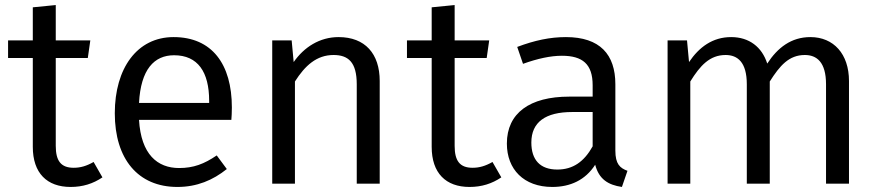

<svg xmlns="http://www.w3.org/2000/svg" viewBox="-20 -728 3481 761"><path d="M351 -86C323 -70 299 -63 272 -63C221 -63 201 -91 201 -150V-498H328L338 -568H201V-708L110 -699V-568H12V-498H110V-146C110 -42 166 13 260 13C308 13 349 0 386 -25Z M899 -302C899 -474 820 -581 668 -581C523 -581 435 -457 435 -279C435 -98 527 13 683 13C761 13 824 -14 879 -58L839 -112C789 -78 747 -62 690 -62C604 -62 539 -116 531 -253H897C898 -265 899 -283 899 -302ZM809 -320H531C538 -453 591 -509 670 -509C764 -509 809 -443 809 -328Z M1322 -581C1247 -581 1185 -541 1144 -482L1136 -568H1059V0H1149V-405C1189 -468 1235 -510 1302 -510C1360 -510 1394 -482 1394 -394V0H1485V-407C1485 -515 1427 -581 1322 -581Z M1932 -86C1904 -70 1880 -63 1853 -63C1802 -63 1782 -91 1782 -150V-498H1909L1919 -568H1782V-708L1691 -699V-568H1593V-498H1691V-146C1691 -42 1747 13 1841 13C1889 13 1930 0 1967 -25Z M2419 -131V-394C2419 -512 2358 -581 2223 -581C2160 -581 2099 -568 2030 -542L2053 -475C2111 -496 2163 -507 2207 -507C2289 -507 2329 -474 2329 -390V-345H2236C2080 -345 1989 -280 1989 -159C1989 -57 2056 13 2169 13C2240 13 2300 -14 2339 -75C2354 -18 2390 5 2445 13L2467 -51C2437 -62 2419 -78 2419 -131ZM2189 -56C2121 -56 2086 -94 2086 -163C2086 -244 2142 -284 2248 -284H2329V-148C2295 -87 2251 -56 2189 -56Z M3192 -581C3116 -581 3062 -539 3021 -476C3000 -542 2949 -581 2878 -581C2804 -581 2751 -541 2711 -482L2703 -568H2626V0H2716V-405C2755 -468 2793 -510 2856 -510C2903 -510 2940 -482 2940 -394V0H3031V-405C3071 -468 3107 -510 3170 -510C3217 -510 3254 -482 3254 -394V0H3345V-407C3345 -514 3284 -581 3192 -581Z"/></svg>

Font: Glow Sans SC Normal Book
Style: Regular
Weight: 500
Designer: Ryoko NISHIZUKA (kana, bopomofo & ideographs); Paul D. Hunt (Latin, Greek & Cyrillic); Sandoll Communications, Soo-young
Version: Version 0.93